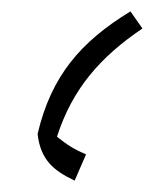

<svg xmlns="http://www.w3.org/2000/svg" viewBox="-20 -690 285 337"><path d="M209 -670C122 -617 70 -557 46 -455C51 -409 75 -390 111 -373L131 -419C110 -428 99 -435 80 -450C107 -534 156 -590 230 -640Z"/></svg>

Font: Noto Sans Arabic ExtCond Light
Style: Regular
Weight: 300
Width: 2
Designer: Monotype Design Team, Nadine Chahine, Nizar Qandah and Khaled Hosny
Foundry: Monotype Imaging Inc.
Version: Version 2.012